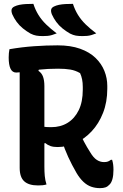

<svg xmlns="http://www.w3.org/2000/svg" viewBox="-20 -955 640 995"><path d="M388 -279Q401 -248 415.5 -220.5Q430 -193 448 -165Q464 -138 481.5 -126.5Q499 -115 519 -115Q532 -115 539.5 -118Q547 -121 555 -127H561Q565 -114 566.5 -101.5Q568 -89 568 -75Q568 -46 562.5 -26.5Q557 -7 547 2Q538 12 526.5 16Q515 20 498 20Q474 20 452.5 12.5Q431 5 412 -13Q393 -31 377 -58Q352 -101 333.5 -141.5Q315 -182 301 -225ZM29 -700Q93 -711 156.5 -715.5Q220 -720 279 -720Q346 -720 395 -702.5Q444 -685 475 -655Q506 -625 521 -587.5Q536 -550 536 -510V-495Q536 -426 514 -370Q492 -314 455 -274.5Q418 -235 372 -214Q326 -193 278 -193Q257 -193 242 -198Q227 -203 216 -213L183 -211V-304Q195 -300 207.5 -298Q220 -296 246 -296Q294 -296 330.5 -318.5Q367 -341 388 -384Q409 -427 409 -490V-504Q409 -526 405.5 -543.5Q402 -561 395 -576Q371 -590 344.5 -594.5Q318 -599 281 -599Q227 -599 182.5 -594Q138 -589 107.5 -584Q77 -579 64 -579Q44 -579 34.5 -599Q25 -619 25 -657Q25 -669 26 -679.5Q27 -690 29 -700ZM221 1Q210 4 200.5 5Q191 6 177 6Q129 6 105.5 -15.5Q82 -37 82 -85Q82 -151 82 -218Q82 -285 82 -351.5Q82 -418 82 -484.5Q82 -551 82 -618H191L179 -588Q196 -577 203 -557.5Q210 -538 210 -509Q210 -441 210 -371.5Q210 -302 210 -231.5Q210 -161 210 -91Q210 -65 212 -43Q214 -21 221 1ZM153 -935Q163 -904 179 -878Q195 -852 219 -828.5Q243 -805 274 -782Q261 -777 249.5 -773.5Q238 -770 226.5 -769Q215 -768 202 -768Q182 -768 168 -770.5Q154 -773 138 -781Q117 -793 98.5 -808Q80 -823 66.5 -841.5Q53 -860 44 -880Q38 -895 40 -905Q42 -915 54 -921Q66 -927 81 -930Q96 -933 114 -934Q132 -935 153 -935ZM358 -935Q368 -904 384 -878Q400 -852 424 -828.5Q448 -805 479 -782Q466 -777 454.5 -773.5Q443 -770 431.5 -769Q420 -768 407 -768Q387 -768 373 -770.5Q359 -773 343 -781Q322 -793 303.5 -808Q285 -823 271.5 -841.5Q258 -860 249 -880Q243 -895 245 -905Q247 -915 259 -921Q271 -927 286 -930Q301 -933 319 -934Q337 -935 358 -935Z"/></svg>

Font: Recursive Casual SemiBold
Style: Regular
Weight: 600
Version: Version 1.047